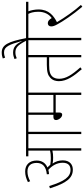

<svg xmlns="http://www.w3.org/2000/svg" viewBox="588 -1524 948 2163"><g transform="rotate(-90 1061.5 -442.0)"><path d="M337 -208C337 -250 325 -290 301 -323C321 -318 345 -317 368 -317C393 -317 422 -319 447 -325V0H473V-596H633V0H659V-596H755V-622H382V-596H447V-352C420 -345 390 -343 363 -343C341 -343 314 -344 287 -349C278 -360 268 -371 257 -381C308 -403 335 -445 335 -502C335 -584 287 -632 212 -632C169 -632 133 -621 92 -601L102 -576C140 -596 174 -606 211 -606C276 -606 308 -568 308 -503C308 -437 270 -397 180 -388L182 -363C200 -364 216 -367 230 -371C276 -330 310 -276 310 -210C310 -146 277 -121 230 -121C150 -121 100 -191 48 -361L22 -353C82 -161 140 -95 233 -95C286 -95 337 -127 337 -208Z M1100 -596H1197V-622H742V-596H850V-314H827C800 -314 791 -301 791 -284C791 -258 819 -215 851 -215C866 -215 876 -224 876 -249V-288H1074V0H1100ZM1074 -596V-314H876V-596Z M1524 -596H1621V-622H1184V-596H1498V-388H1413C1327 -388 1294 -373 1269 -350C1238 -323 1229 -286 1229 -252C1229 -163 1287 -83 1364 6L1385 -10C1300 -105 1256 -174 1256 -249C1256 -285 1267 -309 1279 -323C1302 -350 1336 -362 1411 -362H1498V0H1524Z M1717 -596H1814V-622H1714C1674 -825 1638 -896 1552 -896C1523 -896 1502 -890 1485 -884L1494 -858C1510 -865 1531 -870 1555 -870C1618 -870 1643 -807 1681 -672L1678 -671C1645 -739 1611 -768 1550 -768C1523 -768 1500 -761 1478 -752L1487 -727C1508 -736 1527 -742 1551 -742C1599 -742 1631 -726 1684 -622H1608V-596H1691V0H1717Z M2088 -4C2021 -78 1946 -185 1894 -274C1965 -311 2037 -364 2037 -482C2037 -521 2028 -568 2016 -596H2123V-622H1801V-596H1987C1998 -575 2011 -540 2011 -484C2011 -412 1981 -362 1940 -333C1921 -364 1904 -377 1882 -377C1863 -377 1846 -364 1846 -340C1846 -320 1851 -303 1869 -270C1900 -211 1976 -96 2068 12Z"/></g></svg>

Font: Noto Sans Condensed Thin
Style: Italic
Weight: 100
Width: 3
Italic angle: -12°
Designer: Monotype Design Team
Foundry: Monotype Imaging Inc.
Version: Version 2.013